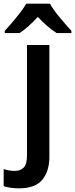

<svg xmlns="http://www.w3.org/2000/svg" viewBox="-73 -786 409 1046"><path d="M31 240Q120 240 158 192.5Q196 145 196 70V-541H74V61Q74 110 55.5 127.5Q37 145 9 145Q-9 145 -23.5 142.5Q-38 140 -53 135V228Q-19 240 31 240ZM199 -766H70Q50 -732 14.5 -689Q-21 -646 -47 -618V-606H34Q81 -637 133 -694Q184 -639 235 -606H316V-618Q290 -646 254 -689Q218 -732 199 -766Z"/></svg>

Font: Noto Sans Display Medium
Style: Regular
Weight: 500
Designer: Monotype Design Team
Foundry: Monotype Imaging Inc.
Version: Version 1.900